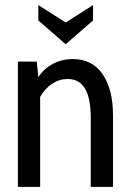

<svg xmlns="http://www.w3.org/2000/svg" viewBox="-20 -731 507 751"><path d="M422 -280V0H335V-269Q335 -347 312.5 -384.5Q290 -422 245 -422Q212 -422 184 -403.5Q156 -385 137 -352V0H50V-490H124L130 -429Q151 -462 186.5 -481Q222 -500 265 -500Q341 -500 381.5 -440.5Q422 -381 422 -280ZM130 -651V-711L237 -643L344 -711V-651L237 -558Z"/></svg>

Font: Cabin Condensed
Style: Regular
Weight: 400
Width: 3
Version: Version 2.001